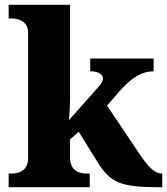

<svg xmlns="http://www.w3.org/2000/svg" viewBox="-20 -780 697 800"><path d="M16 0H354V-57H338C316 -57 272 -65 272 -122V-199L308 -231L386 -105C440 -18 484 0 642 0H656V-57H653C624 -57 596 -86 559 -142L426 -340L479 -401C531 -460 574 -483 620 -483V-536H356V-483C389 -483 409 -470 409 -453C409 -447 407 -437 393 -421L267 -279C269 -293 272 -344 272 -378V-760H16V-703H30C51 -703 97 -695 97 -644V-120C97 -65 52 -57 30 -57H16Z"/></svg>

Font: Noto Serif Malayalam ExtraBold
Style: Regular
Weight: 800
Designer: Indian type Foundry, Jelle Bosma, Monotype Design Team
Foundry: Monotype Imaging Inc.
Version: Version 2.104